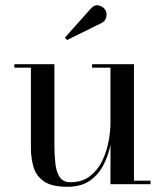

<svg xmlns="http://www.w3.org/2000/svg" viewBox="-20 -706 632 736"><path d="M370.5 -618.5 237 -552.5 229 -562 328 -673Q342.5 -689.5 359.8 -684.8Q377 -680 384 -667.5Q391 -655 387 -639.8Q383 -624.5 370.5 -618.5ZM493.5 -13.5H557V0H403.5V-151Q395.5 -111 377 -74.2Q358.5 -37.5 325 -13.8Q291.5 10 238 10Q180 10 150 -9.8Q120 -29.5 109.2 -63.5Q98.5 -97.5 98.5 -141V-446.5H35V-460H188.5V-154.5Q188.5 -112.5 192.2 -79.2Q196 -46 209 -26.8Q222 -7.5 249.5 -7.5Q294.5 -7.5 324.5 -30.5Q354.5 -53.5 371.8 -89.2Q389 -125 396.2 -164.2Q403.5 -203.5 403.5 -236V-446.5H333V-460H493.5Z"/></svg>

Font: Bodoni Moda 16pt
Style: Regular
Weight: 400
Version: Version 2.3